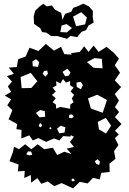

<svg xmlns="http://www.w3.org/2000/svg" viewBox="-20 -795 706 1054"><path d="M318 210 278 227 242 201 207 214 185 183 151 208 149 166 113 182 116 143 78 146 82 108 32 90 51 40 57 10 84 24 118 -3 152 24 187 -3 223 24 270 16 294 56 333 38 373 51 346 21 386 12 364 -16 386 -44 369 -53 366 -45 327 -48 306 -24 276 -35 233 -16 191 -37 160 -24 141 -52 97 -35 98 -82 70 -86 74 -114 27 -140 48 -190 20 -217 41 -250 6 -270 41 -291 23 -321 46 -347 18 -377 56 -390 28 -424 72 -427 80 -470 121 -485 142 -533 191 -515 232 -554 276 -517 315 -538 333 -498 373 -495 370 -503 418 -510 442 -541 466 -510 494 -545 521 -510 565 -538 605 -505 633 -473 610 -437 639 -396 610 -354 645 -317 610 -279 633 -243 611 -207 634 -180 611 -152 647 -114 611 -77 632 -57 611 -37 630 1 606 35 614 77 581 103 582 149 536 154 527 190 491 181 461 212 418 203 381 239ZM539 -472 499 -476 457 -454 494 -423 543 -420ZM195 -454 178 -470 158 -458 160 -431 189 -428ZM367 -398 349 -418 323 -400 338 -376 358 -380ZM239 -408 222 -405 214 -390 229 -374 243 -390ZM149 -395 93 -372 99 -311 152 -312 185 -349ZM365 -198 366 -221 384 -234 374 -255 387 -274 367 -293 384 -314 365 -327V-350L342 -342L326 -361L312 -337L288 -349L290 -326L269 -314L286 -292L265 -274L286 -256L269 -234L287 -221L288 -199L312 -208ZM423 -346 400 -342 401 -318 424 -305 435 -328ZM567 -246 514 -275 463 -255 479 -199 544 -176ZM226 -185 201 -191 177 -175 197 -151 228 -154ZM376 -167 360 -165 359 -148 373 -146 385 -153ZM590 -105 561 -148 517 -126 523 -85 562 -62ZM212 -108 201 -119 193 -109 194 -101 204 -96ZM339 -96 314 -105 293 -89 305 -63 334 -67ZM263 -91 258 -97 251 -93 253 -86H259ZM151 37 134 36 124 52 140 58 157 55ZM516 79 500 90 508 104 524 111 529 93ZM385 186H375L372 196L380 201L391 196ZM295 -597H261L234 -616L211 -619L201 -640L167 -664L165 -706L174 -737L198 -760L217 -774L237 -760L265 -765L282 -742L316 -724L323 -686L337 -719L371 -730L382 -752L406 -760L437 -775L468 -760L490 -735L489 -702L494 -671L466 -655L453 -630L427 -620L404 -591L367 -598L348 -582ZM457 -699 426 -728 381 -704 398 -651 447 -661ZM346 -663 318 -655 311 -619 347 -617 375 -641Z"/></svg>

Font: Rubik Gemstones
Style: Regular
Weight: 400
Designer: Hubert and Fischer, NaN
Foundry: Hubert and Fischer, NaN
Version: Version 2.200